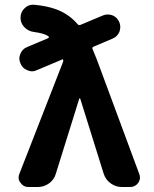

<svg xmlns="http://www.w3.org/2000/svg" viewBox="-20 -791 635 791"><path d="M178.7 -633.8Q180.7 -634.8 181.2 -637.2Q181.6 -639.6 179.7 -641.6Q160.2 -654.3 120.1 -659.2Q96.7 -662.1 80.6 -678.7Q64.5 -695.3 64.5 -717.8Q64.5 -741.2 81.1 -756.8Q95.7 -771.5 115.2 -771.5Q117.2 -771.5 120.1 -771.5Q172.9 -766.6 210.9 -752.9Q263.7 -733.4 299.8 -691.4Q304.7 -685.5 311.5 -688.5L404.3 -727.5Q414.1 -731.4 423.8 -731.4Q433.6 -731.4 444.3 -727.5Q463.9 -718.8 471.7 -699.2Q475.6 -689.5 475.6 -679.7Q475.6 -669.9 471.7 -659.2Q462.9 -639.6 443.4 -631.8L365.2 -598.6Q358.4 -595.7 361.3 -588.9Q366.2 -577.1 378.9 -545.9L553.7 -74.2Q556.6 -67.4 556.6 -59.6Q556.6 -48.8 549.8 -38.1Q537.1 -20.5 516.6 -20.5H482.4Q457 -20.5 436 -35.6Q415 -50.8 407.2 -75.2L310.5 -384.8Q310.5 -385.7 308.6 -385.7Q306.6 -385.7 306.6 -384.8L210 -75.2Q203.1 -50.8 182.1 -35.6Q161.1 -20.5 135.7 -20.5H96.7Q76.2 -20.5 64.5 -38.1Q56.6 -47.9 56.6 -59.6Q56.6 -66.4 59.6 -74.2L240.2 -537.1Q241.2 -540 240.2 -543V-544.9Q240.2 -544.9 239.3 -545.9Q239.3 -546.9 238.3 -546.9L131.8 -502Q122.1 -497.1 112.3 -497.1Q102.5 -497.1 91.8 -502Q72.3 -509.8 64.5 -529.3Q59.6 -540 59.6 -549.8Q59.6 -559.6 64.5 -570.3Q72.3 -589.8 92.8 -597.7Z"/></svg>

Font: Gen Jyuu Gothic P Bold
Style: Bold
Weight: 700
Designer: [Source Han Sans]
Ryoko NISHIZUKA  (kana & ideographs); Paul D. Hunt (Latin, Greek & Cyrillic); Wenlong ZHANG  (bopomofo
Version: Version 1.002.20150607